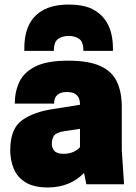

<svg xmlns="http://www.w3.org/2000/svg" viewBox="-20 -811 600 845"><path d="M25 0ZM190 14Q129 14 92.5 -8.5Q56 -31 40.5 -68.5Q25 -106 25 -150Q25 -245 78 -282.5Q131 -320 220 -332L332 -350V-352Q332 -406 275 -406Q218 -406 218 -355H45Q45 -407 65 -450Q85 -493 136 -518.5Q187 -544 280 -544Q370 -544 421.5 -520.5Q473 -497 494.5 -451.5Q516 -406 516 -340V-150L526 0H360L350 -50Q288 14 190 14ZM260 -134Q304 -134 332 -163V-244Q296 -239 261.5 -233.5Q227 -228 217.5 -213.5Q208 -199 208 -177Q208 -161 219 -147.5Q230 -134 260 -134ZM477 -587H347Q347 -628 327.5 -640.5Q308 -653 282 -653Q257 -653 237 -640.5Q217 -628 217 -587H87V-598Q87 -685 128 -733Q178 -791 282 -791Q338 -791 376 -776Q477 -732 477 -598Z"/></svg>

Font: Tanohe Sans Black
Style: Regular
Weight: 900
Designer: Village Type and Design LLC & Cristiano Sobral
Foundry: Cooper Hewitt Smithsonian Design Museum
Version: Version 1.00;March 11, 2020;FontCreator 12.0.0.2522 64-bit; 